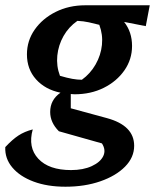

<svg xmlns="http://www.w3.org/2000/svg" viewBox="-59 -507 587 727"><path d="M223 -150Q216 -150 209 -151V-97L345 -60Q449 -32 449 45Q449 89 414.5 124Q380 159 321 179.5Q262 200 189 200Q120 200 68 180.5Q16 161 -12.5 127Q-41 93 -39 50Q-12 21 11 6Q34 -9 65 -17Q46 51 86 94Q126 137 210 137Q256 137 288.5 122Q321 107 332 84Q343 61 327 36L164 -10Q131 -43 131 -83Q131 -129 170 -156Q112 -168 77.5 -206.5Q43 -245 43 -301Q43 -353 72.5 -395Q102 -437 152 -462Q202 -487 264 -487H508L493 -408L411 -424Q441 -386 441 -333Q441 -282 412 -240.5Q383 -199 334 -174.5Q285 -150 223 -150ZM251 -205Q283 -228 303 -263Q323 -298 327 -337Q331 -376 317 -413Q298 -418 277.5 -422.5Q257 -427 234 -428Q201 -405 181.5 -370.5Q162 -336 158 -296.5Q154 -257 168 -220Q195 -212 214.5 -208.5Q234 -205 251 -205Z"/></svg>

Font: Piazzolla SemiBold
Style: Italic
Weight: 600
Italic angle: -11.3°
Designer: Juan Pablo del Peral
Foundry: Huerta Tipografica
Version: Version 1.330